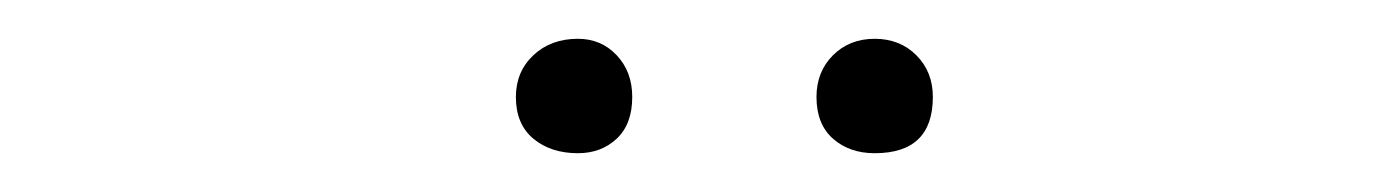

<svg xmlns="http://www.w3.org/2000/svg" viewBox="-20 -649 709 99"><path d="M431 -570Q418 -570 409.5 -577.5Q401 -585 401 -599Q401 -612 409.5 -620.5Q418 -629 431 -629Q444 -629 452.5 -620.5Q461 -612 461 -599Q461 -570 431 -570ZM278 -570Q264 -570 255 -577.5Q246 -585 246 -599Q246 -612 255 -620.5Q264 -629 278 -629Q290 -629 298 -620.5Q306 -612 306 -599Q306 -585 298 -577.5Q290 -570 278 -570Z"/></svg>

Font: Livvic ExtraLight
Style: Italic
Weight: 275
Italic angle: -10°
Designer: Jacques Le Bailly, Baron von Fonthausen
Version: Version 1.001; ttfautohint (v1.8.2)